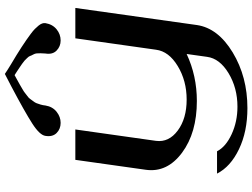

<svg xmlns="http://www.w3.org/2000/svg" viewBox="-144 -686 1038 790"><g transform="rotate(-90 375.0 -291.0)"><path d="M737.3 -500 667 0Q654.3 86.9 554.2 147.5Q454.1 208 325.2 208Q228.5 208 156.2 173.3Q84 138.7 55.7 83H147.5Q166 119.1 217.8 143.1Q269.5 167 331.1 167Q408.2 167 468.8 130.4Q529.3 93.8 536.1 42L547.9 -42Q458 0 354.5 0Q223.6 0 141.6 -61Q59.6 -122.1 71.3 -209L112.3 -500H237.3L190.4 -168Q183.6 -115.2 232.9 -78.6Q282.2 -42 360.4 -42Q437.5 -42 498 -78.6Q558.6 -115.2 565.4 -168L612.3 -500ZM460.9 -750Q458 -748 441.4 -739.3Q424.8 -730.5 421.9 -728.5Q418.9 -726.6 405.3 -718.8Q391.6 -710.9 389.2 -708.5Q386.7 -706.1 376.5 -698.7Q366.2 -691.4 363.3 -686.5Q360.4 -681.6 354 -673.8Q347.7 -666 345.2 -659.2Q342.8 -652.3 339.8 -643.1Q336.9 -633.8 335.9 -623Q331.1 -593.8 310.1 -577.1Q289.1 -560.5 264.6 -560.5Q239.3 -560.5 222.7 -577.1Q206.1 -593.8 210.9 -623Q213.9 -646.5 261.7 -677.2Q309.6 -708 413.1 -762.7Q447.3 -780.3 465.8 -790Q481.4 -779.3 504.9 -765.1Q528.3 -751 543 -742.2Q557.6 -733.4 576.2 -721.2Q594.7 -709 606 -701.2Q617.2 -693.4 630.4 -683.6Q643.6 -673.8 650.9 -666.5Q658.2 -659.2 664.6 -651.4Q670.9 -643.6 673.3 -636.7Q675.8 -629.9 674.8 -623Q669.9 -593.8 649.4 -577.1Q628.9 -560.5 603.5 -560.5Q579.1 -560.5 562 -577.1Q544.9 -593.8 549.8 -623Q550.8 -633.8 550.8 -643.1Q550.8 -652.3 550.3 -659.2Q549.8 -666 545.4 -673.8Q541 -681.6 539.6 -686.5Q538.1 -691.4 530.8 -698.7Q523.4 -706.1 520.5 -709Q517.6 -711.9 507.3 -719.2Q497.1 -726.6 493.7 -728.5Q490.2 -730.5 477.5 -739.3Q464.8 -748 460.9 -750Z"/></g></svg>

Font: okolaks
Style: BoldItalic
Weight: 600
Width: 8
Italic angle: -8°
Version: Version 000.6.0